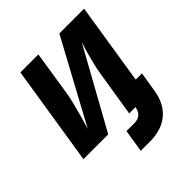

<svg xmlns="http://www.w3.org/2000/svg" viewBox="-199 -684 997 997"><g transform="rotate(-45 300.0 -185.0)"><path d="M263 180 283 55H340Q395 55 404 1V0H358L398 -250Q402 -276 410 -309.5Q418 -343 427.5 -377Q437 -411 445 -435L204 0H22L109 -550H241L202 -300Q198 -275 188.5 -237.5Q179 -200 168.5 -162Q158 -124 149 -95L395 -550H577L506 -100H552L534 10Q521 92 468.5 136Q416 180 330 180Z"/></g></svg>

Font: JetBrains Mono NL ExtraBold
Style: Italic
Weight: 800
Italic angle: -9°
Monospace: yes
Designer: Philipp Nurullin, Konstantin Bulenkov
Foundry: JetBrains
Version: Version 2.305; ttfautohint (v1.8.4.7-5d5b)